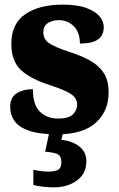

<svg xmlns="http://www.w3.org/2000/svg" viewBox="-20 -570 512 829"><path d="M228 10Q149 10 104.5 -6Q60 -22 42 -48.5Q24 -75 24 -108Q24 -150 52.5 -167.5Q81 -185 122 -185Q122 -117 152.5 -87.5Q183 -58 231 -58Q276 -58 294.5 -76Q313 -94 313 -118Q313 -147 285.5 -164.5Q258 -182 200 -201Q114 -228 71.5 -266.5Q29 -305 29 -381Q29 -468 89.5 -509Q150 -550 250 -550Q314 -550 353 -535.5Q392 -521 410 -499Q428 -477 428 -453Q428 -418 403.5 -400Q379 -382 325 -382Q325 -431 298.5 -457Q272 -483 234 -483Q205 -483 186 -470Q167 -457 167 -431Q167 -402 190 -385Q213 -368 279 -346Q330 -330 368 -309Q406 -288 427.5 -255.5Q449 -223 449 -171Q449 -90 393.5 -40Q338 10 228 10ZM212 239Q198 239 169.5 236.5Q141 234 124 228V163Q161 171 188 171Q215 171 230 163.5Q245 156 245 130Q245 101 225 94Q205 87 175 85L195 -9H255L245 34Q291 38 322 62Q353 86 353 126Q353 179 312.5 209Q272 239 212 239Z"/></svg>

Font: Noto Serif Lao SemiCondensed Black
Style: Regular
Weight: 900
Width: 4
Designer: Monotype Design Team
Foundry: Monotype Imaging Inc.
Version: Version 2.003; ttfautohint (v1.8.4.7-5d5b)